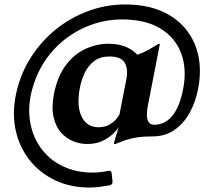

<svg xmlns="http://www.w3.org/2000/svg" viewBox="-20 -633 957 860"><path d="M484 180Q485 194 471 197Q449 201 426 204Q403 207 381 207Q296 207 228 175Q160 143 114.5 86.5Q69 30 51.5 -44Q34 -118 50 -203Q68 -295 115 -370.5Q162 -446 228.5 -500Q295 -554 375 -583.5Q455 -613 540 -613Q632 -613 700 -584.5Q768 -556 811 -504Q854 -452 868.5 -383Q883 -314 867 -233Q856 -176 829.5 -128Q803 -80 761.5 -51Q720 -22 663 -22Q622 -22 593 -17.5Q564 -13 542.5 -5.5Q521 2 499 11Q498 12 493 12H491Q490 12 490 9Q491 4 497.5 -17.5Q504 -39 512 -64Q502 -48 483 -30.5Q464 -13 436 -0.5Q408 12 369 12Q340 12 309 0Q278 -12 254 -38.5Q230 -65 220 -108.5Q210 -152 222 -214Q238 -293 276 -342.5Q314 -392 364 -414.5Q414 -437 466 -437Q549 -437 595 -388Q624 -398 644.5 -409.5Q665 -421 677.5 -429Q690 -437 693 -437Q696 -437 696 -436L642 -158Q638 -138 638 -118.5Q638 -99 645.5 -86.5Q653 -74 673 -74Q704 -75 729 -92.5Q754 -110 772 -145.5Q790 -181 800 -233Q818 -323 791.5 -394Q765 -465 698 -505.5Q631 -546 527 -546Q456 -546 389 -522Q322 -498 266 -453Q210 -408 171.5 -344.5Q133 -281 117 -203Q104 -132 118.5 -69.5Q133 -7 170.5 40Q208 87 265.5 113.5Q323 140 394 140Q413 140 430.5 138Q448 136 466 132Q472 131 476 134Q480 137 480 142ZM546 -278Q555 -326 538 -353Q521 -380 470 -380Q429 -380 402.5 -360Q376 -340 360.5 -308.5Q345 -277 338 -241Q322 -159 345.5 -111Q369 -63 421 -63Q452 -63 472.5 -76Q493 -89 503.5 -103Q514 -117 515 -120Z"/></svg>

Font: Young Serif Light
Style: Italic
Weight: 300
Italic angle: -10.979°
Designer: Bastien Sozeau
Foundry: NBR — Bastien Sozeau
Version: Version 5.001